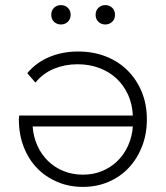

<svg xmlns="http://www.w3.org/2000/svg" viewBox="-20 -729 651 753"><path d="M108 -233Q111 -192 127 -157Q143 -122 169 -97Q195 -72 229.5 -58Q264 -44 305 -44Q346 -44 380 -58Q414 -72 440 -97Q466 -122 482 -157Q498 -192 501 -233ZM286 -527Q346 -527 395.5 -507.5Q445 -488 480.5 -452.5Q516 -417 536 -368.5Q556 -320 556 -261Q556 -203 537 -154.5Q518 -106 484.5 -70.5Q451 -35 405 -15.5Q359 4 305 4Q251 4 205 -15.5Q159 -35 125.5 -69.5Q92 -104 73 -153Q54 -202 54 -260Q54 -264 54.5 -268Q55 -272 55 -276H501Q499 -321 482 -358Q465 -395 436.5 -421.5Q408 -448 369 -462.5Q330 -477 284 -477Q235 -477 192 -459.5Q149 -442 119 -405L87 -442Q122 -484 173.5 -505.5Q225 -527 286 -527ZM393 -633Q377 -633 366 -643.5Q355 -654 355 -671Q355 -688 366 -698.5Q377 -709 393 -709Q409 -709 420 -698.5Q431 -688 431 -671Q431 -654 420 -643.5Q409 -633 393 -633ZM219 -633Q203 -633 192 -643.5Q181 -654 181 -671Q181 -688 192 -698.5Q203 -709 219 -709Q235 -709 246 -698.5Q257 -688 257 -671Q257 -654 246 -643.5Q235 -633 219 -633Z"/></svg>

Font: Montserrat-Alt1 Light
Style: Regular
Weight: 300
Designer: Differentunic
Foundry: Differentunic
Version: Version 7.222